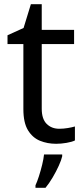

<svg xmlns="http://www.w3.org/2000/svg" viewBox="-20 -679 401 920"><path d="M264 -62Q284 -62 305 -65.5Q326 -69 339 -73V-6Q325 1 299 5.5Q273 10 249 10Q207 10 171.5 -4.5Q136 -19 114 -55Q92 -91 92 -156V-468H16V-510L93 -545L128 -659H180V-536H335V-468H180V-158Q180 -109 203.5 -85.5Q227 -62 264 -62ZM278 70Q274 88 261.5 115.5Q249 143 232.5 171Q216 199 198 221H150V209Q158 192 166.5 165.5Q175 139 182 110.5Q189 82 191 61H278Z"/></svg>

Font: Noto Sans Tai Viet
Style: Regular
Weight: 400
Designer: Monotype Design Team
Foundry: Monotype Imaging Inc.
Version: Version 2.003; ttfautohint (v1.8.4.7-5d5b)